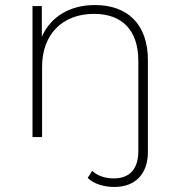

<svg xmlns="http://www.w3.org/2000/svg" viewBox="-20 -544 711 762"><path d="M357 -524C255 -524 180 -476 146 -398V-520H109V0H147V-279C147 -406 226 -489 353 -489C464 -489 529 -425 529 -302V56C529 126 495 164 432 164C397 164 367 154 346 134L328 162C352 186 393 198 434 198C520 198 567 143 567 59V-305C567 -449 485 -524 357 -524Z"/></svg>

Font: Montserrat-Alt1 ExtLt
Style: Regular
Weight: 200
Designer: Differentunic
Foundry: Differentunic
Version: Version 7.222